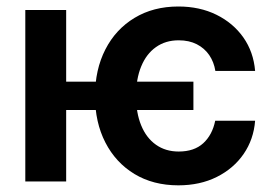

<svg xmlns="http://www.w3.org/2000/svg" viewBox="-20 -553 828 585"><path d="M569.3 -304.2V-217.8H141.1V-304.2ZM181.6 -522.5V0H57.1V-522.5ZM523.4 11.7Q446.8 11.7 389.6 -22.9Q332.5 -57.6 301 -118.9Q269.5 -180.2 269.5 -260.3Q269.5 -340.8 301 -402.3Q332.5 -463.9 389.9 -498.5Q447.3 -533.2 523.4 -533.2Q588.4 -533.2 639.4 -508.1Q690.4 -482.9 721.4 -439Q752.4 -395 757.3 -336.9H636.2Q631.8 -364.3 617.4 -385.3Q603 -406.2 579.6 -418.2Q556.2 -430.2 524.4 -430.2Q484.4 -430.2 455.1 -409.4Q425.8 -388.7 410.2 -350.6Q394.5 -312.5 394.5 -260.7Q394.5 -209 410.2 -170.9Q425.8 -132.8 455.1 -112.1Q484.4 -91.3 524.4 -91.3Q571.8 -91.3 599.4 -116.7Q627 -142.1 635.7 -185.1H757.3Q752.9 -128.4 722.4 -84Q691.9 -39.6 640.6 -13.9Q589.4 11.7 523.4 11.7Z"/></svg>

Font: Inter 28pt SemiBold
Style: Regular
Weight: 600
Designer: Rasmus Andersson
Foundry: rsms
Version: Version 4.001;git-66647c0bb